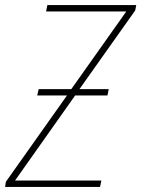

<svg xmlns="http://www.w3.org/2000/svg" viewBox="-40 -734 555 754"><path d="M-20 0 -17 -20 223 -359H106L112 -384H240L456 -689H141L146 -714H495L491 -693L272 -384H387L382 -359H255L19 -25H358L353 0Z"/></svg>

Font: Noto Sans SemiCondensed Thin
Style: Italic
Weight: 100
Width: 4
Italic angle: -12°
Designer: Monotype Design Team
Foundry: Monotype Imaging Inc.
Version: Version 2.013; ttfautohint (v1.8.4.7-5d5b)